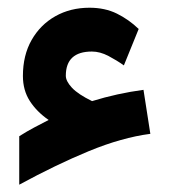

<svg xmlns="http://www.w3.org/2000/svg" viewBox="-20 -432 445 507"><path d="M108.4 -115.2Q76.7 -137.2 58.6 -165.5Q40.5 -193.8 40.5 -231.4Q40.5 -286.1 63.5 -326.4Q86.4 -366.7 126.2 -389.2Q166 -411.6 216.3 -411.6Q257.3 -411.6 288.8 -396Q320.3 -380.4 346.2 -355.5L307.1 -259.3Q288.6 -272.5 266.4 -284.2Q244.1 -295.9 222.7 -295.9Q153.8 -295.9 153.8 -231.9Q153.8 -217.8 169.9 -200.4Q186 -183.1 223.1 -165Q289.6 -185.5 358.9 -194.8L377 -78.6Q301.8 -68.8 214.8 -33Q127.9 2.9 30.8 55.7V-72.3Q50.8 -85 70.6 -95.5Q90.3 -106 108.4 -115.2Z"/></svg>

Font: Vazir WOL
Style: Bold-WOL
Weight: 700
Designer: Saber Rastikerdar
Foundry: Saber Rastikerdar
Version: Version 30.0.0